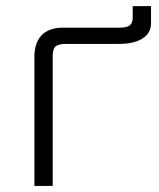

<svg xmlns="http://www.w3.org/2000/svg" viewBox="-20 -614 526 635"><path d="M188.5 -522.5Q141.6 -522.5 117.2 -497.1Q93.8 -471.7 93.8 -426.8V1H154.3V-428.7Q154.3 -449.2 162.1 -459Q172.9 -468.8 197.3 -468.8H373Q421.9 -468.8 449.2 -485.4Q479.5 -502.9 479.5 -537.1V-593.8H418.9V-555.7Q418.9 -538.1 409.2 -530.3Q400.4 -522.5 377 -522.5Z"/></svg>

Font: Dotum
Style: Regular
Weight: 400
Version: Version 2.21